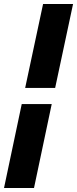

<svg xmlns="http://www.w3.org/2000/svg" viewBox="-26 -720 384 954"><path d="M248 -283H99L188 -700H337ZM-6 214 82 -203H231L143 214Z"/></svg>

Font: Red Hat Display Black
Style: Italic
Weight: 900
Italic angle: -12°
Designer: Pentagram / MCKL
Foundry: Pentagram / MCKL
Version: Version 1.003; Red Hat Display Black Italic